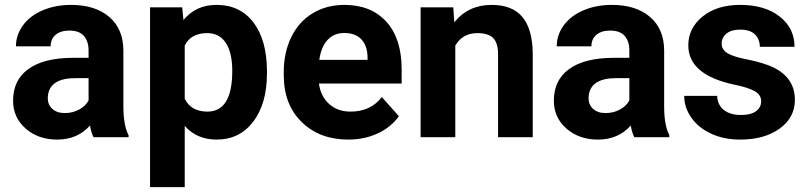

<svg xmlns="http://www.w3.org/2000/svg" viewBox="-20 -558 3290 781"><path d="M360.4 0Q350.6 -19 346.2 -47.4Q294.9 9.8 212.9 9.8Q135.3 9.8 84.2 -35.2Q33.2 -80.1 33.2 -148.4Q33.2 -232.4 95.5 -277.3Q157.7 -322.3 275.4 -322.8H340.3V-353Q340.3 -389.6 321.5 -411.6Q302.7 -433.6 262.2 -433.6Q226.6 -433.6 206.3 -416.5Q186 -399.4 186 -369.6H44.9Q44.9 -415.5 73.2 -454.6Q101.6 -493.7 153.3 -515.9Q205.1 -538.1 269.5 -538.1Q367.2 -538.1 424.6 -489Q481.9 -439.9 481.9 -351.1V-122.1Q482.4 -46.9 502.9 -8.3V0ZM243.7 -98.1Q274.9 -98.1 301.3 -112.1Q327.6 -126 340.3 -149.4V-240.2H287.6Q181.6 -240.2 174.8 -167L174.3 -158.7Q174.3 -132.3 192.9 -115.2Q211.4 -98.1 243.7 -98.1Z M1065.9 -259.3Q1065.9 -137.2 1010.5 -63.7Q955.1 9.8 860.8 9.8Q780.8 9.8 731.4 -45.9V203.1H590.3V-528.3H721.2L726.1 -476.6Q777.3 -538.1 859.9 -538.1Q957.5 -538.1 1011.7 -465.8Q1065.9 -393.6 1065.9 -266.6ZM924.8 -269.5Q924.8 -343.3 898.7 -383.3Q872.6 -423.3 822.8 -423.3Q756.3 -423.3 731.4 -372.6V-156.2Q757.3 -104 823.7 -104Q924.8 -104 924.8 -269.5Z M1396.5 9.8Q1280.3 9.8 1207.3 -61.5Q1134.3 -132.8 1134.3 -251.5V-265.1Q1134.3 -344.7 1165 -407.5Q1195.8 -470.2 1252.2 -504.2Q1308.6 -538.1 1380.9 -538.1Q1489.3 -538.1 1551.5 -469.7Q1613.8 -401.4 1613.8 -275.9V-218.3H1277.3Q1284.2 -166.5 1318.6 -135.3Q1353 -104 1405.8 -104Q1487.3 -104 1533.2 -163.1L1602.5 -85.4Q1570.8 -40.5 1516.6 -15.4Q1462.4 9.8 1396.5 9.8ZM1380.4 -423.8Q1338.4 -423.8 1312.3 -395.5Q1286.1 -367.2 1278.8 -314.5H1475.1V-325.7Q1474.1 -372.6 1449.7 -398.2Q1425.3 -423.8 1380.4 -423.8Z M1823.7 -528.3 1828.1 -467.3Q1884.8 -538.1 1980 -538.1Q2064 -538.1 2105 -488.8Q2146 -439.5 2147 -341.3V0H2005.9V-337.9Q2005.9 -382.8 1986.3 -403.1Q1966.8 -423.3 1921.4 -423.3Q1861.8 -423.3 1832 -372.6V0H1690.9V-528.3Z M2560.1 0Q2550.3 -19 2545.9 -47.4Q2494.6 9.8 2412.6 9.8Q2335 9.8 2283.9 -35.2Q2232.9 -80.1 2232.9 -148.4Q2232.9 -232.4 2295.2 -277.3Q2357.4 -322.3 2475.1 -322.8H2540V-353Q2540 -389.6 2521.2 -411.6Q2502.4 -433.6 2461.9 -433.6Q2426.3 -433.6 2406 -416.5Q2385.7 -399.4 2385.7 -369.6H2244.6Q2244.6 -415.5 2272.9 -454.6Q2301.3 -493.7 2353 -515.9Q2404.8 -538.1 2469.2 -538.1Q2566.9 -538.1 2624.3 -489Q2681.6 -439.9 2681.6 -351.1V-122.1Q2682.1 -46.9 2702.6 -8.3V0ZM2443.4 -98.1Q2474.6 -98.1 2501 -112.1Q2527.3 -126 2540 -149.4V-240.2H2487.3Q2381.3 -240.2 2374.5 -167L2374 -158.7Q2374 -132.3 2392.6 -115.2Q2411.1 -98.1 2443.4 -98.1Z M3076.2 -146Q3076.2 -171.9 3050.5 -186.8Q3024.9 -201.7 2968.3 -213.4Q2779.8 -252.9 2779.8 -373.5Q2779.8 -443.8 2838.1 -491Q2896.5 -538.1 2990.7 -538.1Q3091.3 -538.1 3151.6 -490.7Q3211.9 -443.4 3211.9 -367.7H3070.8Q3070.8 -397.9 3051.3 -417.7Q3031.7 -437.5 2990.2 -437.5Q2954.6 -437.5 2935.1 -421.4Q2915.5 -405.3 2915.5 -380.4Q2915.5 -356.9 2937.7 -342.5Q2960 -328.1 3012.7 -317.6Q3065.4 -307.1 3101.6 -293.9Q3213.4 -252.9 3213.4 -151.9Q3213.4 -79.6 3151.4 -34.9Q3089.4 9.8 2991.2 9.8Q2924.8 9.8 2873.3 -13.9Q2821.8 -37.6 2792.5 -78.9Q2763.2 -120.1 2763.2 -168H2897Q2898.9 -130.4 2924.8 -110.4Q2950.7 -90.3 2994.1 -90.3Q3034.7 -90.3 3055.4 -105.7Q3076.2 -121.1 3076.2 -146Z"/></svg>

Font: Vazir
Style: Bold
Weight: 700
Designer: Saber Rastikerdar
Foundry: Saber Rastikerdar
Version: Version 30.0.0